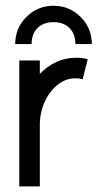

<svg xmlns="http://www.w3.org/2000/svg" viewBox="-20 -665 382 685"><path d="M122.1 0H48.8V-449.2H122.1V-401.4Q178.2 -459 252.4 -459Q274.9 -459 293 -453.6L274.9 -382.3Q262.7 -385.7 249.5 -385.7Q199.2 -385.7 161.9 -338.6Q124.5 -291.5 122.1 -224.6ZM170.9 -644.5Q227.5 -644.5 267.6 -604.5Q307.6 -564.5 307.6 -507.8H249Q249 -543.9 228 -564.9Q207 -585.9 170.9 -585.9Q134.8 -585.9 113.8 -564.9Q92.8 -543.9 92.8 -507.8H34.2Q34.2 -564.5 74.2 -604.5Q114.3 -644.5 170.9 -644.5Z"/></svg>

Font: Catrinity
Style: Regular
Weight: 400
Designer: Alexander Lange
Foundry: High-Logic / Made with FontCreator
Version: Version 2.090;May 20, 2024;FontCreator 15.0.0.2974 64-bit